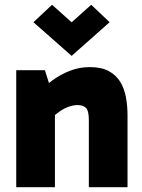

<svg xmlns="http://www.w3.org/2000/svg" viewBox="-20 -784 594 804"><path d="M356 -503Q405 -503 436 -486Q467 -469 484 -440.5Q501 -412 507.5 -376Q514 -340 514 -301V0H352V-282Q352 -320 340 -332Q328 -344 305 -344Q288 -344 269 -337.5Q250 -331 231.5 -318.5Q213 -306 195 -289L160 -370H210V0H48V-490H168L200 -389L141 -395Q166 -423 199.5 -447.5Q233 -472 272.5 -487.5Q312 -503 356 -503ZM280 -550 120 -691 198 -764 312 -662H248L362 -764L439 -691Z"/></svg>

Font: Gabarito ExtraBold
Style: Regular
Weight: 800
Designer: Leandro Assis / Alvaro Franca / Felipe Casaprima
Foundry: Naipe Foundry
Version: Version 1.000